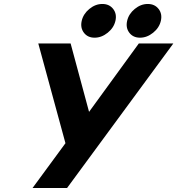

<svg xmlns="http://www.w3.org/2000/svg" viewBox="-20 -948 894 968"><path d="M318 0H144L310 -226L173 -729H336L429 -384L680 -729H854ZM403 -783Q384 -808 392 -843Q400 -878 430.5 -903Q461 -928 496 -928Q531 -928 550.5 -903Q570 -878 562 -843Q554 -808 523 -783Q492 -758 457 -758Q422 -758 403 -783ZM632 -783Q613 -808 621 -843Q629 -878 659.5 -903Q690 -928 725 -928Q760 -928 779.5 -903Q799 -878 791 -843Q783 -808 752 -783Q721 -758 686 -758Q651 -758 632 -783Z"/></svg>

Font: Miedinger
Style: Bold-Italic
Weight: 700
Italic angle: -13°
Version: Version 001.000